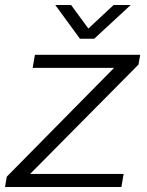

<svg xmlns="http://www.w3.org/2000/svg" viewBox="-29 -744 585 764"><path d="M-9 0 -2 -41 425 -474H101L110 -526H529L522 -487L91 -52H463L454 0ZM491 -724 346 -590H289L191 -724H254L334 -615H306L423 -724Z"/></svg>

Font: Archivo SemiExpanded ExtraLight
Style: Italic
Weight: 250
Width: 6
Italic angle: -10°
Designer: Hector Gatti
Foundry: Omnibus-Type
Version: Version 2.001